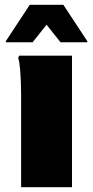

<svg xmlns="http://www.w3.org/2000/svg" viewBox="-20 -780 388 800"><path d="M68 0V-384Q68 -404 67 -434Q66 -464 63.5 -493Q61 -522 56 -540L60 -548H280V0ZM4 -604V-608L104 -760H244L344 -608V-604H232L174 -677L116 -604Z"/></svg>

Font: Kufam Black
Style: Regular
Weight: 900
Designer: Wael Morcos, Artur Schmal
Foundry: Original Type
Version: Version 1.301; ttfautohint (v1.8.3)